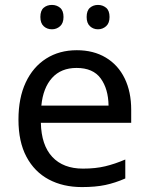

<svg xmlns="http://www.w3.org/2000/svg" viewBox="-20 -750 604 780"><path d="M292 -546Q360 -546 410 -516Q460 -486 486.5 -431.5Q513 -377 513 -304V-251H146Q148 -160 192.5 -112.5Q237 -65 317 -65Q368 -65 407.5 -74.5Q447 -84 489 -102V-25Q448 -7 408 1.5Q368 10 313 10Q236 10 178 -21Q120 -52 87.5 -113Q55 -174 55 -264Q55 -352 84.5 -415Q114 -478 167.5 -512Q221 -546 292 -546ZM291 -474Q228 -474 191.5 -433.5Q155 -393 148 -321H421Q420 -389 389 -431.5Q358 -474 291 -474ZM144 -681Q144 -707 157.5 -718.5Q171 -730 191 -730Q210 -730 224 -718.5Q238 -707 238 -681Q238 -656 224 -643.5Q210 -631 191 -631Q171 -631 157.5 -643.5Q144 -656 144 -681ZM332 -681Q332 -707 345.5 -718.5Q359 -730 378 -730Q397 -730 411 -718.5Q425 -707 425 -681Q425 -656 411 -643.5Q397 -631 378 -631Q359 -631 345.5 -643.5Q332 -656 332 -681Z"/></svg>

Font: Apis
Style: Regular
Weight: 400
Designer: Monotype Design Team
Foundry: Monotype Imaging Inc.
Version: Version 2.000; build 0001